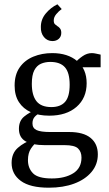

<svg xmlns="http://www.w3.org/2000/svg" viewBox="-20 -673 505 893"><path d="M435 45Q435 92 405.5 127Q376 162 325 181Q274 200 207 200Q120 200 77 168.5Q34 137 34 85Q34 40 63 14.5Q92 -11 134 -25L157 -18Q138 -3 124 18Q110 39 110 72Q110 109 133.5 133Q157 157 221 157Q282 157 320.5 133Q359 109 359 60Q359 33 343 17.5Q327 2 280 2H187Q129 2 98.5 -16Q68 -34 68 -74Q68 -111 92.5 -131Q117 -151 147 -162L166 -147Q150 -140 140.5 -128.5Q131 -117 131 -99Q131 -77 150 -68Q169 -59 213 -59H302Q368 -59 401.5 -31.5Q435 -4 435 45ZM383 -286Q383 -217 336 -176Q289 -135 209 -135Q160 -135 124 -151Q88 -167 68 -198Q48 -229 48 -275Q48 -326 71.5 -359.5Q95 -393 135 -409.5Q175 -426 223 -426Q295 -426 339 -389Q383 -352 383 -286ZM128 -283Q128 -230 149.5 -202.5Q171 -175 219 -175Q261 -175 282.5 -199Q304 -223 304 -279Q304 -335 282 -360Q260 -385 214 -385Q190 -385 170.5 -376.5Q151 -368 139.5 -346Q128 -324 128 -283ZM343 -360 323 -376Q344 -398 364.5 -412Q385 -426 407 -426Q416 -426 427 -423.5Q438 -421 448 -419V-360ZM170 -548Q170 -583 193 -610.5Q216 -638 247 -653L267 -631Q253 -621 241.5 -607Q230 -593 230 -578Q230 -565 236 -560Q242 -555 246 -552Q252 -549 258.5 -541.5Q265 -534 265 -520Q265 -503 253.5 -492.5Q242 -482 224 -482Q200 -482 184.5 -500.5Q169 -519 170 -548Z"/></svg>

Font: Rasa
Style: Regular
Weight: 400
Designer: Anna Giedrys (Yrsa+Rasa design), David Brezina (Yrsa art-direction, Rasa art-direction, design)
Foundry: Rosetta Type Foundry
Version: Version 2.004